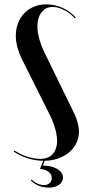

<svg xmlns="http://www.w3.org/2000/svg" viewBox="-20 -728 404 880"><path d="M241.8 -83.2Q241.8 -63.5 236.2 -47.8Q230.8 -32 220.8 -21.2Q210.8 -10.5 196.1 -5.1Q181.5 0.2 163.2 0.2Q136.8 0.2 105.5 -9.9Q74.2 -20 46.2 -38L43.2 -33Q75.2 -12 110.2 -1.5Q145.2 9 181.2 9Q215.5 9 244.9 -1Q274.2 -11 295.8 -28.9Q317.2 -46.8 329.5 -71Q341.8 -95.2 341.8 -124.2Q341.8 -143.8 336.2 -164.9Q330.8 -186 320.5 -207.5L187 -480.8Q169.2 -517 160.4 -548.6Q151.5 -580.2 151.5 -607.5Q151.5 -627.8 156.5 -644.1Q161.5 -660.5 170.8 -672.1Q180 -683.8 192.5 -690Q205 -696.2 220.8 -696.2Q245 -696.2 273.8 -681.9Q302.5 -667.5 322.8 -644.2L326.8 -648.2Q300.8 -677 265.5 -692.5Q230.2 -708 192.5 -708Q161.5 -708 135.9 -697.4Q110.2 -686.8 91.5 -667.4Q72.8 -648 62.6 -621.6Q52.5 -595.2 52.5 -563.5Q52.5 -539.5 59 -513.8Q65.5 -488 78.2 -461.2L203.5 -210.8Q223 -173.2 232 -141.8Q241 -110.2 241.8 -83.2ZM121.5 98.8Q135.2 114 157 123Q178.8 132 203.2 132Q217.8 132 229.6 128.6Q241.5 125.2 250.1 119.4Q258.8 113.5 263.6 105.2Q268.5 97 268.5 86.5Q268.5 62 242.6 46.5Q216.8 31 176.8 31L186.8 2.5H180.8L163.2 46Q189.2 49 203.2 59.9Q217.2 70.8 217.2 88Q217.2 102.2 207.6 111.2Q198 120.2 181.2 120.2Q166.2 120.2 150.8 113Q135.2 105.8 125.2 94.5Z"/></svg>

Font: Moniqa Black
Style: Regular
Weight: 900
Designer: Rajesh Rajput
Foundry: Rajesh Rajput
Version: Version 1.000